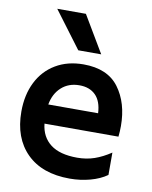

<svg xmlns="http://www.w3.org/2000/svg" viewBox="-91 -883 762 964"><g transform="rotate(10 290.5 -401.5)"><path d="M34 -277Q34 -362 66.5 -427Q99 -492 159.5 -528Q220 -564 301 -564Q424 -564 481.5 -486.5Q539 -409 539 -291Q539 -264 536 -237H159Q166 -170 213.5 -133.5Q261 -97 350 -97Q397 -97 437.5 -111Q478 -125 520 -153V-39Q485 -14 435 -0.5Q385 13 331 13Q190 13 112 -64.5Q34 -142 34 -277ZM415 -335Q412 -396 381.5 -426.5Q351 -457 299 -457Q244 -457 207.5 -424Q171 -391 161 -335ZM262 -629 122 -816H268L379 -629Z"/></g></svg>

Font: Application Semibold
Style: Regular
Weight: 600
Designer: Wei Huang
Foundry: Wei Huang
Version: Version 0.012